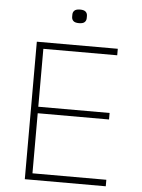

<svg xmlns="http://www.w3.org/2000/svg" viewBox="-59 -925 718 971"><g transform="rotate(5 300.0 -439.5)"><path d="M104 0V-698H515V-665H140V-371H502V-338H140V-33H515V0ZM308 -810Q288 -810 279.5 -818Q271 -826 271 -839V-850Q271 -863 279.5 -871Q288 -879 308 -879Q328 -879 336.5 -871Q345 -863 345 -850V-839Q345 -826 336.5 -818Q328 -810 308 -810Z"/></g></svg>

Font: IBM Plex Mono ExtLt
Style: Regular
Weight: 200
Monospace: yes
Designer: Mike Abbink, Paul van der Laan, Pieter van Rosmalen
Foundry: Bold Monday
Version: Version 2.3